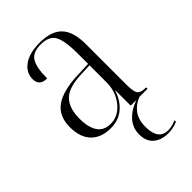

<svg xmlns="http://www.w3.org/2000/svg" viewBox="-229 -636 959 959"><g transform="rotate(-45 250.5 -156.5)"><path d="M189 10Q123 10 85.5 -28Q48 -66 48 -139Q48 -217 100.5 -254Q153 -291 259 -295L336 -298V-377Q336 -458 317 -496Q298 -534 237 -534Q180 -534 160 -500Q140 -466 140 -391Q86 -391 86 -440Q86 -486 126.5 -515Q167 -544 240 -544Q321 -544 359.5 -504Q398 -464 398 -375V-87Q398 -40 409 -25Q420 -10 454 -10H458V0H339V-107H337Q321 -55 283 -22.5Q245 10 189 10ZM204 -6Q242 -6 271.5 -28.5Q301 -51 318.5 -87Q336 -123 336 -166V-288L269 -285Q181 -281 146.5 -244Q112 -207 112 -134Q112 -73 134.5 -39.5Q157 -6 204 -6ZM374 231Q327 231 297 206Q267 181 267 132Q267 84 298.5 50.5Q330 17 379 0H401Q363 14 339.5 45Q316 76 316 128Q316 220 386 220Q411 220 442 206V217Q428 223 410.5 227Q393 231 374 231Z"/></g></svg>

Font: Noto Serif Display SemiCondensed Light
Style: Regular
Weight: 300
Width: 4
Designer: Monotype Design Team
Foundry: Monotype Imaging Inc.
Version: Version 2.009